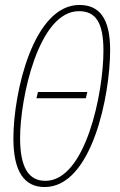

<svg xmlns="http://www.w3.org/2000/svg" viewBox="-20 -744 484 774"><path d="M160 10C351 10 424 -361 424 -542C424 -671 380 -724 300 -724C114 -724 34 -370 34 -186C34 -52 78 10 160 10ZM163 -15C97 -15 61 -66 61 -188C61 -347 135 -699 298 -699C366 -699 397 -653 397 -540C397 -369 325 -15 163 -15ZM127 -348H326L332 -373H133Z"/></svg>

Font: Noto Sans ExtraCondensed Thin
Style: Italic
Weight: 100
Width: 2
Italic angle: -12°
Designer: Monotype Design Team
Foundry: Monotype Imaging Inc.
Version: Version 2.013